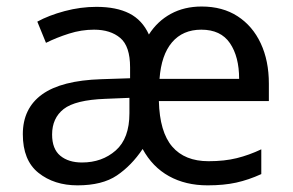

<svg xmlns="http://www.w3.org/2000/svg" viewBox="-20 -553 891 583"><path d="M592.3 -533.2Q655.8 -533.2 701.4 -503.7Q747.1 -474.1 771.7 -421.4Q796.4 -368.7 796.4 -298.8V-246.1H462.4Q464.8 -152.3 502.9 -107.9Q541 -63.5 613.3 -63.5Q661.6 -63.5 699 -72.8Q736.3 -82 773.4 -99.6V-24.4Q734.9 -6.8 697.3 1.5Q659.7 9.8 610.4 9.8Q543.5 9.8 493.2 -18.1Q442.9 -45.9 413.1 -100.6Q379.4 -50.3 335 -20.3Q290.5 9.8 215.3 9.8Q144.5 9.8 96.9 -28.1Q49.3 -65.9 49.3 -145.5Q49.3 -224.1 107.9 -266.4Q166.5 -308.6 287.1 -312.5L375 -315.4V-348.6Q375 -412.6 345.2 -437.7Q315.4 -462.9 265.6 -462.9Q227.1 -462.9 189.5 -450.9Q151.9 -439 119.6 -422.9L93.3 -487.3Q127.9 -506.3 176.3 -519.3Q224.6 -532.2 272.5 -532.2Q333.5 -532.2 372.8 -512.2Q412.1 -492.2 432.1 -448.2Q458 -488.8 498.8 -511Q539.6 -533.2 592.3 -533.2ZM591.3 -462.9Q535.2 -462.9 502.4 -424.6Q469.7 -386.2 464.4 -313.5H706.1Q706.1 -380.9 678.2 -421.9Q650.4 -462.9 591.3 -462.9ZM373 -255.9 299.8 -252.9Q208.5 -249.5 173.3 -221.9Q138.2 -194.3 138.2 -144.5Q138.2 -100.6 163.1 -80.1Q188 -59.6 229 -59.6Q290 -59.6 331.5 -96.2Q373 -132.8 373 -209Z"/></svg>

Font: Lunasima
Style: Regular
Weight: 400
Designer: The DocRepair Project, Monotype Design Team
Foundry: Google
Version: Version 2.009